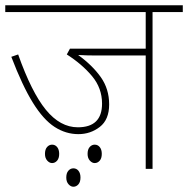

<svg xmlns="http://www.w3.org/2000/svg" viewBox="-20 -642 715 730"><path d="M560 -596V0H534V-431H345Q309 -431 277 -433Q331 -394 363 -349Q395 -304 395 -245Q395 -187 359.5 -159.5Q324 -132 278 -132Q230 -132 187.5 -159.5Q145 -187 105 -251.5Q65 -316 23 -426L49 -435Q100 -291 154.5 -224.5Q209 -158 276 -158Q368 -158 368 -248Q368 -307 330 -352.5Q292 -398 234 -435L246 -457H534V-596H0V-622H675V-596ZM313 -57Q313 -74 321 -83Q329 -92 340 -92Q352 -92 359.5 -82.5Q367 -73 367 -57Q367 -40 359 -31Q351 -22 340 -22Q330 -22 321.5 -31.5Q313 -41 313 -57ZM151 -57Q151 -74 159 -83Q167 -92 178 -92Q190 -92 197.5 -82.5Q205 -73 205 -57Q205 -40 197 -31Q189 -22 178 -22Q168 -22 159.5 -31.5Q151 -41 151 -57ZM232 33Q232 16 240 7Q248 -2 259 -2Q271 -2 278.5 7.5Q286 17 286 33Q286 50 278 59Q270 68 259 68Q249 68 240.5 58.5Q232 49 232 33Z"/></svg>

Font: Noto Sans Thin
Style: Regular
Weight: 100
Designer: Monotype Design Team
Foundry: Monotype Imaging Inc.
Version: Version 2.007